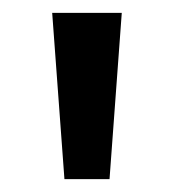

<svg xmlns="http://www.w3.org/2000/svg" viewBox="-20 -734 269 298"><path d="M169 -714 150 -456H80L61 -714Z"/></svg>

Font: Noto Sans Thai SemCond Med
Style: Regular
Weight: 500
Width: 4
Designer: Monotype Design Team
Foundry: Monotype Imaging Inc.
Version: Version 2.002; ttfautohint (v1.8.4.7-5d5b)